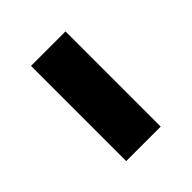

<svg xmlns="http://www.w3.org/2000/svg" viewBox="-2 -536 473 473"><g transform="rotate(45 234.5 -299.0)"><path d="M400.2 -358.7H68.5V-238.6H400.2Z"/></g></svg>

Font: TID UI
Style: Bold
Weight: 700
Designer: The TID Project Authors
Foundry: Bakken & Bæck
Version: Version 1.001;hotconv 1.0.109;makeotfexe 2.5.65596